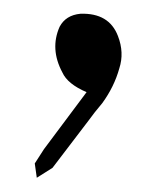

<svg xmlns="http://www.w3.org/2000/svg" viewBox="-20 -509 228 275"><path d="M106.9 -336.4 55.2 -268.6 32.7 -254.4 29.8 -274.9 43 -295.4 104 -377Q76.7 -388.7 69.3 -405.3Q51.3 -439 65.4 -470.7Q74.2 -487.3 95.2 -489.3Q136.2 -490.7 148.9 -457.5Q158.2 -433.6 150.9 -411.1Q143.6 -384.8 126.5 -361.3L115.7 -348.1Z"/></svg>

Font: Urdu Khush Khati
Style: Regular
Weight: 400
Version: Version 001.500